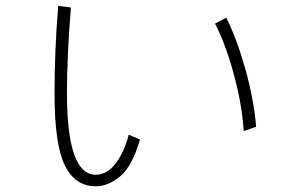

<svg xmlns="http://www.w3.org/2000/svg" viewBox="-20 -655 1040 665"><path d="M168.9 -331.1Q168.9 -480.5 181.6 -634.8L225.6 -628.9Q211.9 -459 211.9 -333Q211.9 -49.8 311.5 -49.8Q350.6 -49.8 380.4 -88.9Q410.2 -127.9 425.8 -188.5L464.8 -171.9Q438.5 -80.1 397 -44.9Q355.5 -9.8 311.5 -9.8Q240.2 -9.8 204.6 -82Q168.9 -154.3 168.9 -331.1ZM724.6 -573.2 763.7 -593.8Q800.8 -519.5 830.1 -414.6Q859.4 -309.6 867.2 -215.8L824.2 -201.2Q818.4 -292 789.6 -398.4Q760.7 -504.9 724.6 -573.2Z"/></svg>

Font: Gothic A1 ExtraLight
Style: Regular
Weight: 275
Designer: HanYang I&C Co.,Ltd.
Foundry: HanYang I&C Co.,Ltd.
Version: Version 2.50